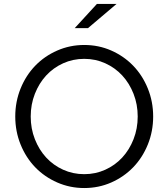

<svg xmlns="http://www.w3.org/2000/svg" viewBox="-20 -938 850 969"><path d="M57 0ZM753 -350Q753 -275 726 -208.5Q699 -142 652 -93.5Q605 -45 541.5 -17Q478 11 405 11Q333 11 269 -17Q205 -45 158 -93.5Q111 -142 84 -208.5Q57 -275 57 -350Q57 -425 84 -491.5Q111 -558 158 -606.5Q205 -655 269 -683Q333 -711 405 -711Q478 -711 541.5 -683Q605 -655 652 -606.5Q699 -558 726 -491.5Q753 -425 753 -350ZM675 -350Q675 -411 654 -464.5Q633 -518 597 -557Q561 -596 511.5 -618.5Q462 -641 405 -641Q348 -641 298.5 -618.5Q249 -596 213 -557Q177 -518 156 -464.5Q135 -411 135 -350Q135 -289 156 -235.5Q177 -182 213 -143Q249 -104 298.5 -81.5Q348 -59 405 -59Q462 -59 511.5 -81.5Q561 -104 597 -143Q633 -182 654 -235.5Q675 -289 675 -350ZM469 -918H568L424 -796H357Z"/></svg>

Font: Red Hat Text
Style: Regular
Weight: 400
Designer: Pentagram / MCKL
Foundry: Pentagram / MCKL
Version: Version 1.005; Red Hat Text